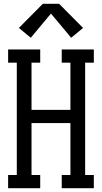

<svg xmlns="http://www.w3.org/2000/svg" viewBox="-20 -997 540 1017"><path d="M23 0V-70H69V-665H23V-735H193V-665H147V-415H353V-665H307V-735H477V-665H431V-70H477V0H307V-70H353V-345H147V-70H193V0ZM143 -797 80 -849 207 -977H293L420 -849L357 -797L250 -925Z"/></svg>

Font: Iosevka Gothic
Style: Regular
Weight: 400
Monospace: yes
Designer: Belleve Invis
Foundry: Belleve Invis
Version: Version 15.5.1; ttfautohint (v1.8.4)